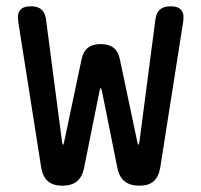

<svg xmlns="http://www.w3.org/2000/svg" viewBox="-20 -580 640 610"><path d="M178 10Q149 10 132.5 -4Q116 -18 111 -47L38 -511Q34 -536 44 -548Q54 -560 78 -560Q100 -560 111.5 -550Q123 -540 126 -520L177 -130Q179 -120 180.5 -120Q182 -120 184 -130L239 -391Q244 -416 259 -428Q274 -440 300 -440Q326 -440 341 -428Q356 -416 361 -391L416 -130Q418 -120 419.5 -120Q421 -120 423 -130L474 -520Q477 -540 488.5 -550Q500 -560 522 -560Q546 -560 556 -548Q566 -536 562 -511L489 -47Q484 -18 468 -4Q452 10 423 10Q394 10 376.5 -3.5Q359 -17 353 -46L304 -290Q302 -300 300 -300Q298 -300 296 -290L247 -46Q241 -17 224 -3.5Q207 10 178 10Z"/></svg>

Font: Maple Mono NF
Style: Regular
Weight: 400
Monospace: yes
Designer: subframe7536
Version: Version 7.000